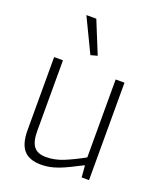

<svg xmlns="http://www.w3.org/2000/svg" viewBox="-148 -896 837 1000"><g transform="rotate(20 270.0 -396.5)"><path d="M200 10Q134 10 103.5 -25Q73 -60 73 -135V-540H122V-148Q122 -89 143 -62.5Q164 -36 211 -36Q259 -36 307.5 -56Q356 -76 414 -108V-540H463V0H422L417 -64H413Q376 -45 347.5 -31Q319 -17 294.5 -8Q270 1 247.5 5.5Q225 10 200 10ZM247 -614 156 -803H211L284 -624Z"/></g></svg>

Font: Encode Sans Narrow
Style: ExtraLight
Weight: 200
Designer: Pablo Impallari, Andres Torresi
Foundry: Pablo Impallari, Andres Torresi
Version: Version 1.000; ttfautohint (v1.00) -l 8 -r 50 -G 200 -x 14 -